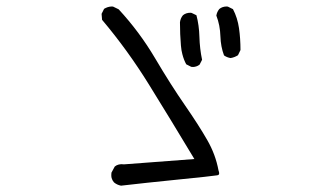

<svg xmlns="http://www.w3.org/2000/svg" viewBox="-20 -694 1040 598"><path d="M686.5 -673.8Q672.4 -673.8 663.1 -666Q655.8 -657.2 653.8 -645.5Q665.5 -615.7 666.5 -580.6Q667.5 -548.8 677.7 -521.5Q686.5 -515.1 698.2 -513.2Q710.4 -515.1 721.2 -522L729 -538.1Q729 -573.7 724.4 -606.2Q719.7 -638.7 705.6 -665.5L689.9 -673.3Q688 -673.8 686.5 -673.8ZM575.7 -485.8Q577.6 -485.4 581.5 -485.4Q585.4 -485.4 591.1 -487.1Q596.7 -488.8 601.6 -492.7L609.4 -507.8Q602.1 -542.5 601.1 -579.1Q600.1 -615.7 591.8 -646.5L576.7 -653.8Q574.7 -654.3 573.2 -654.3Q559.1 -654.3 549.8 -646.5Q542 -637.2 540.5 -624.5Q540.5 -586.9 543.5 -552.2Q544.9 -536.1 547.9 -525.4Q552.7 -506.8 560.1 -493.7ZM655.8 -147.9Q659.7 -148.4 661.1 -149.9Q662.6 -151.4 662.6 -154.5Q662.6 -157.7 660.6 -163.1Q651.4 -212.9 625.5 -257.8Q599.6 -303.2 555.7 -366.7Q511.7 -430.2 463.1 -512.5Q414.6 -594.7 349.6 -665L332.5 -673.3Q330.6 -673.8 329.1 -673.8Q327.6 -673.8 325.4 -673.6Q323.2 -673.3 320.3 -672.9Q317.4 -672.4 314.5 -671.4Q309.1 -669.4 304.2 -666.5L296.4 -650.9L297.9 -632.3Q377.4 -538.1 443.8 -430.9Q510.3 -323.7 585.4 -198.7L366.2 -182.1Q362.8 -182.6 358.6 -182.6Q354.5 -182.6 348.6 -181.2Q342.8 -179.7 337.4 -175.3L327.1 -156.2Q326.7 -152.3 326.7 -150.1Q326.7 -147.9 326.7 -145.5Q326.7 -143.1 327.6 -139.6Q329.6 -132.3 335 -126Q344.2 -118.2 356.9 -115.7Q432.6 -124.5 535.2 -134.8Q637.7 -145 655.8 -147.9Z"/></svg>

Font: NaikaiFont
Style: Light
Weight: 300
Version: Version 1.89